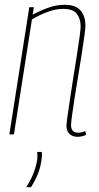

<svg xmlns="http://www.w3.org/2000/svg" viewBox="-20 -560 412 800"><path d="M102 -530H121L116 -499Q148 -516 181.5 -528Q215 -540 250 -540Q296 -540 316 -516Q336 -492 336 -453Q336 -444 332 -413Q328 -382 321 -338Q314 -294 306 -245.5Q298 -197 291 -153Q284 -109 280 -78Q276 -47 276 -39Q276 -7 306 -7Q312 -7 319 -8.5Q326 -10 335 -14L339 2Q328 7 319 8.5Q310 10 302 10Q283 10 270 -1.5Q257 -13 257 -36Q257 -46 261.5 -77.5Q266 -109 272.5 -152.5Q279 -196 286.5 -243.5Q294 -291 301 -334.5Q308 -378 312 -409Q316 -440 316 -450Q316 -481 300.5 -502Q285 -523 243 -523Q212 -523 178.5 -510.5Q145 -498 113 -479L38 0H19ZM135 73H154Q156 87 153 105Q149 137 138 164.5Q127 192 109 220H89Q110 188 120.5 159.5Q131 131 135 106Q137 87 135 73Z"/></svg>

Font: Georama SemiCondensed Thin
Style: Italic
Weight: 100
Width: 4
Italic angle: -9°
Designer: Jean-Baptiste Levee
Foundry: Production Type
Version: Version 1.000